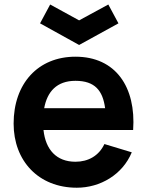

<svg xmlns="http://www.w3.org/2000/svg" viewBox="-20 -835 667 870"><path d="M516.7 -729.2 470.8 -814.6 338.5 -742.7 207.3 -814.6 161.5 -729.2 338.5 -631.2ZM177.1 -245.8H583.3C596.9 -440.6 504.2 -578.1 321.9 -578.1C152.1 -578.1 41.7 -456.3 41.7 -275C41.7 -106.3 154.2 15.6 328.1 15.6C434.4 15.6 535.4 -43.8 577.1 -144.8L453.1 -182.3C428.1 -129.2 380.2 -102.1 321.9 -102.1C235.4 -102.1 186.5 -157.3 177.1 -245.8ZM321.9 -468.8C410.4 -468.8 445.8 -424 456.3 -344.8H180.2C193.8 -418.8 236.5 -468.8 321.9 -468.8Z"/></svg>

Font: Manrope3 Bold
Style: Regular
Weight: 700
Designer: Mikhail Sharanda
Foundry: Mikhail Sharanda
Version: Version 3.000;PS 003.000;hotconv 1.0.88;makeotf.lib2.5.64775